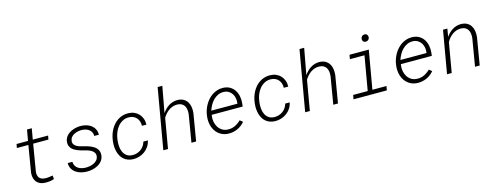

<svg xmlns="http://www.w3.org/2000/svg" viewBox="-23 -1521 5915 2302"><g transform="rotate(-15 2934.5 -370.0)"><path d="M345.7 -663.6 321.8 -528.3H512.2L503.4 -480.5H314L258.3 -147.5Q252.9 -98.1 275.6 -70.8Q298.3 -43.5 348.1 -42Q371.6 -41 394.5 -44.2Q417.5 -47.4 440.4 -51.3L444.8 -6.3Q418.5 2.9 390.9 6.6Q363.3 10.3 335.4 9.3Q299.3 8.8 272.5 -2.9Q245.6 -14.6 228.3 -35.2Q210.9 -55.7 203.6 -84.5Q196.3 -113.3 199.2 -148.4L254.4 -480.5H111.8L120.6 -528.3H262.7L286.6 -663.6Z M1010.7 -137.7Q1013.7 -164.6 1001.7 -182.6Q989.7 -200.7 970 -212.9Q950.2 -225.1 926.5 -232.4Q902.8 -239.7 882.8 -244.6Q863.8 -249.5 843.3 -255.4Q822.8 -261.2 803 -269.5Q783.2 -277.8 765.9 -288.6Q748.5 -299.3 735.6 -314Q722.7 -328.6 715.6 -347.4Q708.5 -366.2 710 -390.6Q711.4 -416.5 721.4 -437.5Q731.4 -458.5 747.3 -475.1Q763.2 -491.7 783.7 -503.7Q804.2 -515.6 827.1 -523.4Q850.1 -531.2 873.8 -534.9Q897.5 -538.6 919.9 -538.1Q956.1 -537.6 989.5 -527.6Q1022.9 -517.6 1048.3 -498Q1073.7 -478.5 1088.6 -449Q1103.5 -419.4 1103 -379.9L1045.4 -380.4Q1046.4 -407.2 1035.6 -427.2Q1024.9 -447.3 1007.1 -460.7Q989.3 -474.1 965.8 -481Q942.4 -487.8 918 -488.3Q895 -488.8 869.9 -483.6Q844.7 -478.5 823 -467.3Q801.3 -456.1 786.1 -437.5Q771 -418.9 768.1 -392.6Q765.1 -366.2 777.1 -349.1Q789.1 -332 808.6 -321Q828.1 -310.1 851.3 -304Q874.5 -297.9 894.5 -293Q914.1 -288.1 935.1 -282Q956.1 -275.9 975.8 -267.1Q995.6 -258.3 1013.2 -246.8Q1030.8 -235.4 1043.5 -220Q1056.2 -204.6 1063 -185.1Q1069.8 -165.5 1068.4 -141.1Q1066.9 -113.8 1056.4 -91.8Q1045.9 -69.8 1029.5 -53Q1013.2 -36.1 991.5 -23.9Q969.7 -11.7 946 -4.2Q922.4 3.4 897.2 6.8Q872.1 10.3 848.6 9.8Q812.5 9.3 777.3 -0.2Q742.2 -9.8 714.6 -29.3Q687 -48.8 670.2 -78.4Q653.3 -107.9 653.8 -148.4H711.4Q712.4 -119.1 724.4 -98.6Q736.3 -78.1 755.6 -65.2Q774.9 -52.2 799.6 -46.1Q824.2 -40 850.6 -39.6Q874 -39.6 900.9 -44.2Q927.7 -48.8 950.9 -60.3Q974.1 -71.8 990.7 -90.8Q1007.3 -109.9 1010.7 -137.7Z M1429.7 -39.6Q1459.5 -38.6 1486.3 -47.1Q1513.2 -55.7 1535.2 -71.8Q1557.1 -87.9 1573 -110.8Q1588.9 -133.8 1596.7 -162.6H1651.9Q1644.5 -123 1623.3 -90.8Q1602.1 -58.6 1571.8 -35.9Q1541.5 -13.2 1503.9 -1.2Q1466.3 10.7 1426.8 9.8Q1390.6 8.8 1361.8 -2Q1333 -12.7 1311.5 -31.2Q1290 -49.8 1275.6 -74.7Q1261.2 -99.6 1253.2 -128.4Q1245.1 -157.2 1242.9 -189Q1240.7 -220.7 1244.1 -252.4L1246.6 -273.4Q1251 -307.6 1261.7 -340.8Q1272.5 -374 1289.1 -403.8Q1305.7 -433.6 1328.1 -458.7Q1350.6 -483.9 1378.2 -501.7Q1405.8 -519.5 1438.5 -529.3Q1471.2 -539.1 1508.8 -538.1Q1549.3 -537.1 1582.3 -522.7Q1615.2 -508.3 1638.4 -483.2Q1661.6 -458 1673.8 -423.8Q1686 -389.6 1684.6 -349.6L1628.9 -350.1Q1630.4 -378.9 1622.3 -403.8Q1614.3 -428.7 1598.4 -447.3Q1582.5 -465.8 1559.1 -476.8Q1535.6 -487.8 1505.9 -488.8Q1460.9 -490.2 1425.8 -471.4Q1390.6 -452.6 1365.2 -421.9Q1339.8 -391.1 1324.5 -352.1Q1309.1 -313 1303.7 -273.4L1301.3 -252.9Q1296.9 -217.3 1300.3 -179.9Q1303.7 -142.6 1317.9 -111.8Q1332 -81.1 1359.1 -61Q1386.2 -41 1429.7 -39.6Z M1929.7 -426.3Q1946.3 -450.7 1966.6 -471.4Q1986.8 -492.2 2011 -507.1Q2035.2 -522 2062.5 -530.3Q2089.8 -538.6 2120.6 -538.1Q2164.1 -537.1 2193.6 -520.3Q2223.1 -503.4 2240.5 -475.8Q2257.8 -448.2 2263.4 -412.4Q2269 -376.5 2264.6 -337.4L2208 0H2149.9L2206.5 -337.9Q2210 -367.2 2206.5 -393.8Q2203.1 -420.4 2191.2 -440.9Q2179.2 -461.4 2157.7 -473.6Q2136.2 -485.8 2103.5 -486.8Q2073.7 -487.3 2047.4 -478.5Q2021 -469.7 1998 -453.9Q1975.1 -438 1956.3 -416.5Q1937.5 -395 1922.9 -371.1L1858.9 0H1800.8L1931.2 -750H1989.3Z M2610.8 9.8Q2557.6 8.3 2518.1 -13.7Q2478.5 -35.6 2453.4 -71.3Q2428.2 -106.9 2417.5 -152.8Q2406.7 -198.7 2411.6 -247.6L2414.1 -269Q2418.5 -302.7 2429.9 -335.9Q2441.4 -369.1 2459 -399.4Q2476.6 -429.7 2500 -455.6Q2523.4 -481.4 2552 -500Q2580.6 -518.6 2613.8 -528.8Q2647 -539.1 2683.6 -538.1Q2733.9 -536.6 2769.5 -515.6Q2805.2 -494.6 2826.9 -460.9Q2848.6 -427.2 2856.7 -384.3Q2864.7 -341.3 2859.9 -295.9L2855.5 -260.3H2471.7L2469.2 -248.5Q2463.9 -211.4 2470.5 -174.8Q2477.1 -138.2 2495.6 -108.6Q2514.2 -79.1 2544.2 -60.3Q2574.2 -41.5 2615.2 -40Q2663.6 -38.1 2703.9 -57.6Q2744.1 -77.1 2777.8 -110.4L2812.5 -82.5Q2774.4 -36.6 2722.2 -12.9Q2669.9 10.7 2610.8 9.8ZM2680.7 -488.3Q2641.1 -489.7 2608.9 -474.6Q2576.7 -459.5 2551.5 -434.3Q2526.4 -409.2 2508.3 -376.5Q2490.2 -343.8 2479 -310.1L2802.7 -309.6L2804.2 -316.9Q2808.6 -348.1 2802.7 -378.4Q2796.9 -408.7 2781 -432.9Q2765.1 -457 2739.7 -472.2Q2714.4 -487.3 2680.7 -488.3Z M3190.4 -39.6Q3220.2 -38.6 3247.1 -47.1Q3273.9 -55.7 3295.9 -71.8Q3317.9 -87.9 3333.7 -110.8Q3349.6 -133.8 3357.4 -162.6H3412.6Q3405.3 -123 3384 -90.8Q3362.8 -58.6 3332.5 -35.9Q3302.2 -13.2 3264.6 -1.2Q3227.1 10.7 3187.5 9.8Q3151.4 8.8 3122.6 -2Q3093.8 -12.7 3072.3 -31.2Q3050.8 -49.8 3036.4 -74.7Q3022 -99.6 3013.9 -128.4Q3005.9 -157.2 3003.7 -189Q3001.5 -220.7 3004.9 -252.4L3007.3 -273.4Q3011.7 -307.6 3022.5 -340.8Q3033.2 -374 3049.8 -403.8Q3066.4 -433.6 3088.9 -458.7Q3111.3 -483.9 3138.9 -501.7Q3166.5 -519.5 3199.2 -529.3Q3231.9 -539.1 3269.5 -538.1Q3310.1 -537.1 3343 -522.7Q3376 -508.3 3399.2 -483.2Q3422.4 -458 3434.6 -423.8Q3446.8 -389.6 3445.3 -349.6L3389.6 -350.1Q3391.1 -378.9 3383.1 -403.8Q3375 -428.7 3359.1 -447.3Q3343.3 -465.8 3319.8 -476.8Q3296.4 -487.8 3266.6 -488.8Q3221.7 -490.2 3186.5 -471.4Q3151.4 -452.6 3126 -421.9Q3100.6 -391.1 3085.2 -352.1Q3069.8 -313 3064.5 -273.4L3062 -252.9Q3057.6 -217.3 3061 -179.9Q3064.5 -142.6 3078.6 -111.8Q3092.8 -81.1 3119.9 -61Q3147 -41 3190.4 -39.6Z M3690.4 -426.3Q3707 -450.7 3727.3 -471.4Q3747.6 -492.2 3771.7 -507.1Q3795.9 -522 3823.2 -530.3Q3850.6 -538.6 3881.3 -538.1Q3924.8 -537.1 3954.3 -520.3Q3983.9 -503.4 4001.2 -475.8Q4018.6 -448.2 4024.2 -412.4Q4029.8 -376.5 4025.4 -337.4L3968.8 0H3910.6L3967.3 -337.9Q3970.7 -367.2 3967.3 -393.8Q3963.9 -420.4 3951.9 -440.9Q3939.9 -461.4 3918.5 -473.6Q3897 -485.8 3864.3 -486.8Q3834.5 -487.3 3808.1 -478.5Q3781.7 -469.7 3758.8 -453.9Q3735.8 -438 3717 -416.5Q3698.2 -395 3683.6 -371.1L3619.6 0H3561.5L3691.9 -750H3750Z M4253.4 -528.3H4492.7L4409.7 -51.8H4584.5L4575.2 0H4161.6L4170.9 -51.8H4351.6L4425.3 -476.1H4244.1ZM4442.9 -671.9Q4443.8 -691.4 4456.1 -704.3Q4468.3 -717.3 4488.3 -717.8Q4507.8 -718.3 4519.5 -705.6Q4531.2 -692.9 4530.3 -673.8Q4529.3 -654.8 4516.6 -642.3Q4503.9 -629.9 4484.9 -629.4Q4465.3 -628.9 4453.6 -640.9Q4441.9 -652.8 4442.9 -671.9Z M4958.5 9.8Q4905.3 8.3 4865.7 -13.7Q4826.2 -35.6 4801 -71.3Q4775.9 -106.9 4765.1 -152.8Q4754.4 -198.7 4759.3 -247.6L4761.7 -269Q4766.1 -302.7 4777.6 -335.9Q4789.1 -369.1 4806.6 -399.4Q4824.2 -429.7 4847.7 -455.6Q4871.1 -481.4 4899.7 -500Q4928.2 -518.6 4961.4 -528.8Q4994.6 -539.1 5031.2 -538.1Q5081.5 -536.6 5117.2 -515.6Q5152.8 -494.6 5174.6 -460.9Q5196.3 -427.2 5204.3 -384.3Q5212.4 -341.3 5207.5 -295.9L5203.1 -260.3H4819.3L4816.9 -248.5Q4811.5 -211.4 4818.1 -174.8Q4824.7 -138.2 4843.3 -108.6Q4861.8 -79.1 4891.8 -60.3Q4921.9 -41.5 4962.9 -40Q5011.2 -38.1 5051.5 -57.6Q5091.8 -77.1 5125.5 -110.4L5160.2 -82.5Q5122.1 -36.6 5069.8 -12.9Q5017.6 10.7 4958.5 9.8ZM5028.3 -488.3Q4988.8 -489.7 4956.5 -474.6Q4924.3 -459.5 4899.2 -434.3Q4874 -409.2 4856 -376.5Q4837.9 -343.8 4826.7 -310.1L5150.4 -309.6L5151.9 -316.9Q5156.2 -348.1 5150.4 -378.4Q5144.5 -408.7 5128.7 -432.9Q5112.8 -457 5087.4 -472.2Q5062 -487.3 5028.3 -488.3Z M5467.8 -528.3 5451.2 -429.2Q5467.8 -453.1 5488 -473.4Q5508.3 -493.7 5532.2 -508.3Q5556.2 -522.9 5583.3 -530.8Q5610.4 -538.6 5640.6 -538.1Q5683.6 -537.1 5713.4 -520.3Q5743.2 -503.4 5760.3 -476.1Q5777.3 -448.7 5783.2 -413.1Q5789.1 -377.4 5784.7 -338.4L5728 0H5669.9L5726.6 -337.9Q5730 -367.2 5726.8 -393.8Q5723.6 -420.4 5711.9 -440.9Q5700.2 -461.4 5678.5 -473.9Q5656.7 -486.3 5623.5 -487.3Q5593.3 -487.8 5566.7 -478.3Q5540 -468.8 5517.3 -452.4Q5494.6 -436 5476.1 -414.1Q5457.5 -392.1 5443.8 -367.2L5380.4 0H5322.3L5414.1 -528.3Z"/></g></svg>

Font: Roboto Mono Light
Style: Italic
Weight: 300
Designer: Google
Version: Version 2.000985; 2015; ttfautohint (v1.3)